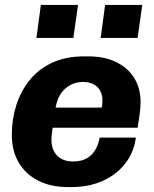

<svg xmlns="http://www.w3.org/2000/svg" viewBox="-20 -750 625 780"><path d="M257 10Q186 10 134.5 -16.5Q83 -43 55.5 -90.5Q28 -138 28 -203Q28 -265 46 -322Q64 -379 100 -424Q136 -469 191.5 -495Q247 -521 322 -521H340Q404 -521 451.5 -498Q499 -475 525 -433.5Q551 -392 551 -336Q551 -321 549.5 -305.5Q548 -290 545.5 -272Q543 -254 539 -231H194Q192 -219 190.5 -205.5Q189 -192 189 -182Q189 -142 212 -118Q235 -94 278 -94Q312 -94 334.5 -108Q357 -122 369 -144.5Q381 -167 385 -191H532Q524 -131 488.5 -85.5Q453 -40 397 -15Q341 10 270 10ZM206 -313H393Q395 -321 395.5 -327.5Q396 -334 396 -342Q396 -377 375 -397Q354 -417 317 -417Q276 -417 245.5 -390.5Q215 -364 206 -313ZM128 -596 146 -730H297L278 -596ZM389 -596 407 -730H558L539 -596Z"/></svg>

Font: Chivo Medium
Style: Bold Italic
Weight: 700
Italic angle: -8.05°
Version: Version 2.002